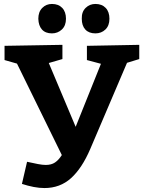

<svg xmlns="http://www.w3.org/2000/svg" viewBox="-20 -931 727 972"><path d="M91 0 117 -112Q149 -105 172 -100.5Q195 -96 212 -96Q240 -96 258.5 -108.5Q277 -121 293 -146L66 -609L3 -627V-699L296 -704V-632L227 -612L363 -289L491 -608L420 -627V-699L685 -704V-632L623 -613L437 -177Q395 -79 339.5 -29Q284 21 205 21Q179 21 150.5 15.5Q122 10 91 0ZM463 -762Q430 -762 412 -781.5Q394 -801 394 -836Q393 -871 413.5 -891Q434 -911 463 -911Q496 -911 515 -891Q534 -871 534 -836Q534 -801 513.5 -781.5Q493 -762 463 -762ZM243 -762Q210 -762 192.5 -781.5Q175 -801 174 -836Q174 -871 194 -891Q214 -911 243 -911Q276 -911 295 -891Q314 -871 314 -836Q314 -801 293 -781.5Q272 -762 243 -762Z"/></svg>

Font: Bitter
Style: Bold
Weight: 700
Designer: Sol Matas, and Bitter project Authors
Foundry: Sol Matas
Version: Version 2.001